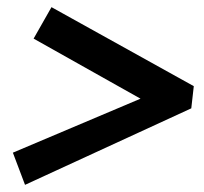

<svg xmlns="http://www.w3.org/2000/svg" viewBox="-20 -523 570 537"><path d="M50 -6 16 -96 373 -247 74 -415 124 -503 522 -282 515 -220Z"/></svg>

Font: Faustina Light
Style: Bold Italic
Weight: 700
Italic angle: -8°
Version: Version 1.200